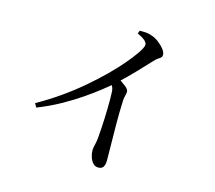

<svg xmlns="http://www.w3.org/2000/svg" viewBox="-113 -912 1226 1096"><g transform="rotate(15 500.0 -364.0)"><path d="M112 -218Q185 -259 249.5 -304.5Q314 -350 370 -398Q426 -446 472 -491.5Q518 -537 552 -577Q586 -617 608 -649Q634 -687 634 -703Q634 -715 619.5 -727.5Q605 -740 575 -754L582 -772Q600 -772 618.5 -771Q637 -770 654 -763Q676 -756 697 -740Q718 -724 732 -706Q746 -688 746 -673Q746 -662 740 -656.5Q734 -651 723.5 -644.5Q713 -638 699 -622Q668 -589 624 -542.5Q580 -496 522 -443Q501 -424 463 -394Q425 -364 373.5 -328.5Q322 -293 259 -258Q196 -223 125 -195ZM555 44Q536 44 523.5 30.5Q511 17 504.5 -3.5Q498 -24 498 -42Q498 -57 502.5 -73.5Q507 -90 510 -114Q512 -137 514 -167.5Q516 -198 517.5 -230.5Q519 -263 519.5 -294Q520 -325 520 -349.5Q520 -374 519 -387Q519 -408 512.5 -422Q506 -436 490 -455L526 -485Q555 -466 578.5 -448.5Q602 -431 602 -416Q602 -405 598 -392.5Q594 -380 593 -361Q590 -290 590.5 -220Q591 -150 592 -95Q593 -40 593 -11Q593 18 584 31Q575 44 555 44Z"/></g></svg>

Font: Noto Serif JP ExtraLight Medium
Style: Regular
Weight: 500
Version: Version 2.003-H1;hotconv 1.1.1;makeotfexe 2.6.0